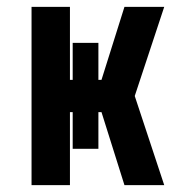

<svg xmlns="http://www.w3.org/2000/svg" viewBox="-20 -540 540 560"><path d="M72 0V-520H184V-307H192V-415H267V-307H276L343 -520H459L373 -260L459 0H343L276 -213H267V-106H192V-213H184V0Z"/></svg>

Font: Iosevka Term Curly Heavy
Style: Regular
Weight: 900
Designer: Belleve Invis
Foundry: Belleve Invis
Version: Version 32.3.0